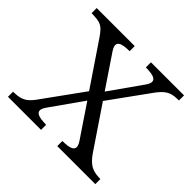

<svg xmlns="http://www.w3.org/2000/svg" viewBox="-168 -886 1071 1071"><g transform="rotate(45 367.5 -350.0)"><path d="M23 0V-40L44 -41Q79 -43 103 -57.5Q127 -72 152 -108L321 -342L152 -592Q134 -619 119.5 -633Q105 -647 88 -652.5Q71 -658 44 -659L23 -660V-700H323V-660L302 -659Q213 -655 256 -592L384 -402L518 -592Q563 -655 472 -659L451 -660V-700H712V-660L691 -659Q657 -658 633 -643Q609 -628 583 -592L414 -358L583 -108Q608 -73 632.5 -58Q657 -43 691 -41L712 -40V0H412V-40L433 -41Q522 -45 479 -108L351 -298L217 -108Q172 -45 263 -41L284 -40V0Z"/></g></svg>

Font: Hedvig Letters Serif 12pt
Style: Regular
Weight: 400
Designer: Alexander Örn & Tor Weibull
Foundry: Kanon Foundry
Version: Version 1.000; ttfautohint (v1.8.4.7-5d5b)